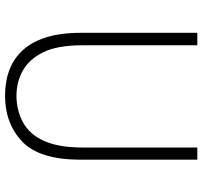

<svg xmlns="http://www.w3.org/2000/svg" viewBox="-40 -728 781 740"><g transform="rotate(90 350.0 -357.5)"><path d="M181 -47Q106 -120 106 -278V-728H154V-284Q154 -187 182 -132Q208 -80 251.5 -55.5Q295 -31 349 -31Q401 -31 447 -54Q548 -106 548 -284V-728H595V-278Q595 -120 525.5 -53.5Q456 13 349 13Q242 13 181 -47Z"/></g></svg>

Font: Merged Yaku Han JP ExtraLight
Style: Regular
Weight: 250
Designer: Ryoko NISHIZUKA 西塚涼子 (kana, bopomofo & ideographs); Paul D. Hunt (Latin, Greek & Cyrillic); Sandoll Communications 산돌커뮤니
Foundry: Adobe
Version: Version 2.004